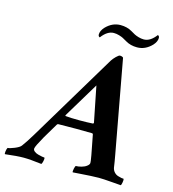

<svg xmlns="http://www.w3.org/2000/svg" viewBox="-178 -898 902 999"><g transform="rotate(15 272.5 -398.5)"><path d="M348.6 -800.8Q383.8 -800.8 410.2 -785.2Q425.3 -776.4 432.6 -772.5Q439.9 -768.6 454.3 -764.2Q468.8 -759.8 483.4 -759.8Q518.1 -759.8 548.8 -800.8Q557.6 -797.9 557.6 -787.1Q557.6 -767.6 539.1 -747.1Q504.4 -710.9 460 -710.9Q424.8 -710.9 398.4 -726.6Q383.3 -735.4 376 -739.3Q368.7 -743.2 354.2 -747.6Q339.8 -752 325.2 -752Q290.5 -752 259.8 -710.9Q251 -713.9 251 -724.6Q251 -744.1 269.5 -764.6Q304.2 -800.8 348.6 -800.8ZM59.6 -130.9 346.7 -609.4Q353.5 -620.1 366.7 -633.3Q379.9 -646.5 386.7 -646.5Q392.6 -646.5 397.9 -644.3Q403.3 -642.1 404.3 -639.6L495.1 -144.5Q498.5 -127.9 502 -105.5Q505.4 -83 506.8 -74.2Q509.8 -60.5 518.8 -51Q527.8 -41.5 539.6 -38.1Q551.3 -34.7 558.1 -33.4Q564.9 -32.2 570.3 -32.2Q572.3 -25.9 569.8 -12.5Q567.4 1 564.5 3.9Q556.2 3.4 512 -0.2Q467.8 -3.9 444.3 -3.9Q425.8 -3.9 399.9 -2.4Q374 -1 344.2 1.2Q314.5 3.4 305.7 3.9Q302.7 0.5 306.2 -15.9Q309.6 -32.2 313.5 -32.2Q326.7 -32.2 343.3 -36.9Q359.9 -41.5 370.1 -49.8Q380.4 -57.1 381.8 -66.4Q382.8 -70.3 376.2 -107.4Q369.6 -144.5 362.3 -179.7L355.5 -214.8Q353.5 -218.8 350.6 -218.8Q333.5 -219.7 263.7 -219.7Q201.2 -219.7 168.9 -218.8Q163.6 -218.8 161.1 -213.9Q127.9 -159.2 112.3 -131.8Q81.5 -77.1 80.1 -65.4Q78.6 -56.6 86.9 -49.6Q95.2 -42.5 107.7 -39.1Q120.1 -35.6 129.9 -33.9Q139.6 -32.2 143.6 -32.2Q146.5 -27.3 143.3 -13.4Q140.1 0.5 136.7 3.9Q74.2 -3.9 40 -3.9Q4.9 -3.9 -59.6 3.9Q-62 1.5 -60.5 -11Q-59.1 -23.4 -54.7 -31.2Q-44.4 -31.2 -18.8 -41.5Q6.8 -51.8 14.6 -62.5Q32.7 -86.4 59.6 -130.9ZM307.6 -464.8 192.4 -273.4Q192.4 -269.5 194.3 -269.5Q220.7 -266.6 268.6 -266.6Q313.5 -266.6 341.8 -268.6Q342.8 -268.6 343.8 -269.8Q344.7 -271 345.2 -272.5L345.7 -273.4Z"/></g></svg>

Font: Crimson
Style: BoldItalic
Weight: 700
Italic angle: -11°
Version: Version 0.8